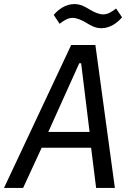

<svg xmlns="http://www.w3.org/2000/svg" viewBox="-31 -918 652 938"><path d="M530.2 0 435 -698.2H316.8L-11.4 0H82L172.6 -196.4H414.1L438.6 0ZM204.9 -273.4 356.2 -609H365.4L406.6 -273.4ZM231.5 -845.2 260.3 -801.8C283.4 -820 302.6 -830.6 323.5 -830.6C343 -830.6 365.1 -821.4 388.5 -807.9C408.7 -795.8 431.5 -780.2 464.1 -780.2C507.1 -780.2 542.6 -806.5 565.3 -833.5L536.2 -876.4C513.1 -858.7 494.7 -847.7 473.4 -847.7C453.8 -847.7 431.8 -856.9 408.4 -870.7C388.1 -882.8 365.4 -898.1 332.4 -898.1C289.8 -898.1 254.3 -872.2 231.5 -845.2Z"/></svg>

Font: Margiela Mono Italic Text It
Style: Regular
Weight: 400
Designer: Mike Abbink, Paul van der Laan, Pieter van Rosmalen
Foundry: Bold Monday
Version: Version 2.003 2021